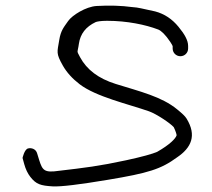

<svg xmlns="http://www.w3.org/2000/svg" viewBox="-20 -655 753 683"><path d="M649.2 -491.5C649.2 -511.8 636.3 -533.8 614.8 -559.9C592.5 -587 565.5 -605.5 532 -614.4L481.1 -625.5C470.8 -627.8 461.9 -629 449.3 -629.9C412.7 -634.9 369.2 -636.4 323.7 -633.7C285.4 -631.5 236.5 -600.6 222.4 -580.2C207.7 -558.8 196.2 -547.4 190.6 -511.9C183.7 -468.7 178.5 -466.2 203.4 -421.9C217.4 -397.3 237.5 -375.1 263.4 -355.3C321.7 -310.7 436.4 -284.8 510.2 -259C535.9 -250 585.7 -216.9 598.1 -202.6C604.6 -189.6 608.3 -176.8 608.3 -173.7C604.7 -161.9 583.7 -140.3 539 -114.8C523.1 -107.7 485.4 -97.2 428.7 -84.9C333 -64.2 280.3 -58 189.6 -47.4C137.7 -39.8 131 -48.7 119.2 -86.2L112.4 -108.5C108.2 -125.2 91.7 -130.1 79.6 -126.9C66.7 -123.4 60.2 -93.2 60.2 -93.2L66.2 -71.2C71.2 -53.2 78.3 -38.1 87.9 -25.8C108.6 0.7 124.4 5.4 167.6 8C197.5 9.5 262.5 1.5 363.7 -15.4C507.5 -39.3 552.4 -53.1 609.8 -95.2C661 -129.7 680.4 -173.1 643.8 -233C638.3 -242.1 627.4 -251.9 609.8 -266.3C555.1 -311.2 478.3 -329.4 391.6 -356.4C330.4 -375.5 288.8 -406.9 264.7 -451.7C250.9 -477.6 256.3 -465.9 260.6 -499.2C265.8 -535.1 285.6 -559.9 320.3 -576.4C324.5 -578.3 338.3 -581 360.8 -581C432.3 -581 498.6 -566.8 541.9 -550.3L542.5 -550.1L543 -549.9C553.3 -545.8 568.5 -531.8 585.8 -505.8C590.8 -498.3 593.5 -493 594.2 -490.9V-482.5C594.2 -466.9 606.7 -455 621.7 -455C636.7 -455 649.2 -466.9 649.2 -482.5Z"/></svg>

Font: MewTooHand
Style: BdWide
Weight: 400
Designer: Mew Too, Robert Jablonski
Version: Version 0.77